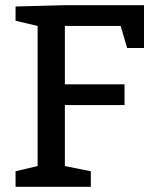

<svg xmlns="http://www.w3.org/2000/svg" viewBox="-20 -720 610 740"><path d="M445 -620H230V-395H460V-315H230V-80L330 -60V0H40V-60L125 -80V-620L40 -640V-695L230 -700H535V-535H470Z"/></svg>

Font: Bitter
Style: Regular
Weight: 400
Designer: Sol Matas
Foundry: Sol Matas
Version: Version 1.001